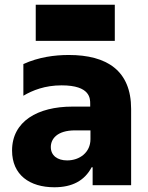

<svg xmlns="http://www.w3.org/2000/svg" viewBox="-20 -786 627 815"><path d="M131.7 -612.6H467.3V-766H131.7ZM272 -552.6C212 -552.6 144.5 -543.7 79.2 -514.2V-379.6C118.3 -402.7 170.8 -423.7 241.5 -423.7C364 -423.7 362.9 -367.2 362.9 -344.5V-333.5H287.3C139.9 -333.5 31.2 -271 31.2 -147C31.2 -43.3 106.2 8.9 210.9 8.9C286.2 8.9 338.8 -18.8 369 -76H373.2V0H536.6V-323.5C536.6 -486.2 433.9 -552.6 272 -552.6ZM364 -195.3C364 -139.2 318.5 -105.1 264.9 -105.1C224.1 -105.1 195.7 -125.4 195.7 -161.9C195.7 -195.3 221.2 -232.6 299 -232.6H364Z"/></svg>

Font: TID UI Extra Bold
Style: Regular
Weight: 800
Designer: The TID Project Authors
Foundry: Bakken & Bæck
Version: Version 1.001;hotconv 1.0.109;makeotfexe 2.5.65596